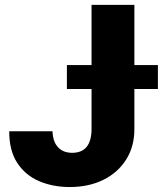

<svg xmlns="http://www.w3.org/2000/svg" viewBox="-20 -747 659 777"><path d="M350.5 -727.3H523.8V-224.4Q523.8 -153.8 490.4 -101Q457 -48.3 398.1 -19.2Q339.1 9.9 262.1 9.9Q194.2 9.9 138.5 -13.8Q82.7 -37.6 49.9 -87.7Q17 -137.8 17.4 -215.9H192.5Q193.9 -173.7 214.8 -151.1Q235.8 -128.6 272 -128.6Q349.8 -128.6 350.5 -224.4ZM250.7 -386.7V-483.7H619V-386.7Z"/></svg>

Font: Inter UI Extra Bold
Style: Regular
Weight: 800
Designer: Rasmus Andersson
Foundry: rsms
Version: 3.2;8d6f07862